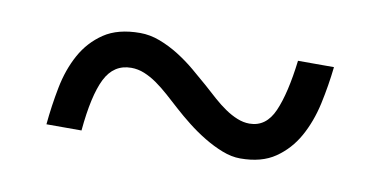

<svg xmlns="http://www.w3.org/2000/svg" viewBox="-34 -514 627 316"><g transform="rotate(10 279.5 -356.5)"><path d="M377.9 -269Q363.3 -269 347.7 -275.1Q332 -281.2 316.7 -290.5Q301.3 -299.8 287.4 -310.8Q273.4 -321.8 262.2 -332Q251 -342.3 240.2 -351.8Q229.5 -361.3 219 -368.7Q208.5 -376 197.8 -380.4Q187 -384.8 175.8 -384.8Q146.5 -384.8 132.3 -356.4Q118.2 -328.1 112.8 -269H54.2Q57.1 -300.3 63.2 -331.5Q69.3 -362.8 83 -387.7Q96.7 -412.6 119.9 -428.2Q143.1 -443.8 180.2 -443.8Q196.8 -443.8 213.4 -437.5Q230 -431.2 245.6 -421.4Q261.2 -411.6 275.1 -399.9Q289.1 -388.2 300.8 -377.9Q311.5 -368.2 321.8 -359.1Q332 -350.1 342 -343.3Q352.1 -336.4 362.3 -332.3Q372.6 -328.1 382.8 -328.1Q410.6 -328.1 423.8 -358.2Q437 -388.2 443.8 -443.8H503.9Q500.5 -412.6 493.7 -381.3Q486.8 -350.1 472.9 -325.2Q459 -300.3 436.3 -284.7Q413.6 -269 377.9 -269Z"/></g></svg>

Font: Droid Serif
Style: Regular
Weight: 400
Designer: Monotype Design team
Foundry: Monotype Imaging Inc.
Version: Version 1.03